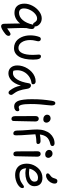

<svg xmlns="http://www.w3.org/2000/svg" viewBox="1230 -2110 1094 3595"><g transform="rotate(90 1777.5 -313.0)"><path d="M471.2 213.9Q451.7 213.9 439 199.2Q426.3 184.6 425.8 159.2Q425.3 88.4 422.1 2Q418.9 -84.5 419.9 -143.1Q381.8 -91.8 329.8 -64Q277.8 -36.1 221.2 -36.1Q136.7 -36.1 92.8 -85.9Q48.8 -135.7 48.8 -222.2Q48.8 -299.3 89.1 -375Q129.4 -450.7 194.1 -498.8Q258.8 -546.9 325.2 -546.9Q389.2 -546.9 432.6 -507.3Q476.1 -467.8 476.1 -421.9Q476.1 -416 475.1 -414.1H480Q499.5 -414.1 511.7 -398.9Q523.9 -383.8 523.9 -361.8Q523.9 -322.3 505.9 -258.8Q502.9 -167 507.3 -50.3Q511.7 66.4 512.2 101.1Q526.9 90.8 544.4 78.4Q562 65.9 570.3 60.1Q578.6 54.2 588.6 48.3Q598.6 42.5 605.5 40.3Q612.3 38.1 620.1 38.1Q633.8 38.1 642.8 48.3Q651.9 58.6 651.9 74.2Q651.9 104 619.1 132.8Q518.1 213.9 471.2 213.9ZM138.2 -212.9Q138.2 -168.9 159.7 -145.5Q181.2 -122.1 221.2 -122.1Q296.9 -122.1 356.2 -191.4Q415.5 -260.7 441.9 -380.9Q441.9 -381.8 442.4 -383.1Q442.9 -384.3 442.9 -384.8H438Q415.5 -384.8 402.8 -409.2Q383.8 -438 368.2 -449Q352.5 -460 325.2 -460Q283.2 -460 239.3 -422.9Q195.3 -385.7 166.7 -327.6Q138.2 -269.5 138.2 -212.9Z M881.3 -27.8Q833 -27.8 792.7 -45.7Q752.4 -63.5 725.1 -93.3Q697.8 -123 678.7 -162.6Q659.7 -202.1 651.1 -244.9Q642.6 -287.6 642.6 -332Q642.6 -423.3 671.4 -500Q682.1 -529.8 711.4 -529.8Q730.5 -529.8 741.9 -516.8Q753.4 -503.9 753.4 -482.9Q753.4 -467.8 741.9 -424.6Q730.5 -381.3 730.5 -331.1Q730.5 -233.9 771.7 -172.4Q813 -110.8 879.4 -110.8Q941.4 -110.8 974.9 -180.7Q1008.3 -250.5 1008.3 -380.9Q1008.3 -412.1 1005.4 -445.6Q1002.4 -479 1002.4 -492.2Q1002.4 -532.2 1034.7 -532.2Q1065.4 -532.2 1081.1 -499.5Q1096.7 -466.8 1096.7 -387.2Q1096.7 -210 1039.6 -118.9Q982.4 -27.8 881.3 -27.8Z M1353.5 77.1Q1285.6 77.1 1245.6 31.5Q1205.6 -14.2 1205.6 -91.8Q1205.6 -139.2 1220.5 -188.5Q1235.4 -237.8 1262.9 -281.2Q1290.5 -324.7 1326.9 -358.9Q1363.3 -393.1 1409.9 -413.1Q1456.5 -433.1 1505.4 -433.1Q1528.3 -433.1 1543.5 -420.2Q1558.6 -407.2 1558.6 -384.8Q1558.6 -356.9 1528.3 -354Q1460 -345.2 1406 -304.9Q1352.1 -264.6 1323.7 -207.8Q1295.4 -150.9 1295.4 -88.9Q1295.4 -48.3 1305.2 -16.1Q1323.7 -7.8 1351.6 -7.8Q1417 -7.8 1466.8 -85Q1516.6 -162.1 1539.6 -305.2Q1547.4 -345.2 1580.6 -345.2Q1604.5 -345.2 1621.3 -326.7Q1638.2 -308.1 1642.6 -277.8Q1656.7 -182.1 1677.5 -123.5Q1698.2 -64.9 1746.6 -2.9Q1764.2 17.1 1753.2 45.7Q1742.2 74.2 1716.3 74.2Q1691.9 74.2 1676.3 53.2Q1640.1 4.4 1618.4 -41Q1596.7 -86.4 1583.5 -157.2Q1566.4 -95.2 1539.8 -48.8Q1513.2 -2.4 1482.4 24.4Q1451.7 51.3 1419.4 64.2Q1387.2 77.1 1353.5 77.1Z M1980 -30.8Q1954.1 -30.8 1935.3 -36.6Q1916.5 -42.5 1897 -62.5Q1877.4 -82.5 1865.5 -117.4Q1853.5 -152.3 1845.7 -213.4Q1837.9 -274.4 1837.9 -358.9Q1837.9 -475.6 1845.2 -558.6Q1852.5 -641.6 1867.2 -733.9Q1873.5 -771.5 1883.5 -786.6Q1893.6 -801.8 1911.1 -801.8Q1955.1 -801.8 1955.1 -728Q1955.1 -701.2 1948.5 -650.1Q1941.9 -599.1 1935.1 -518.6Q1928.2 -438 1928.2 -338.9Q1928.2 -116.2 1984.9 -116.2Q2000.5 -116.2 2014.2 -121.6Q2027.8 -127 2033.2 -127Q2063 -127 2063 -92.8Q2063 -66.4 2038.1 -48.6Q2013.2 -30.8 1980 -30.8Z M2213.9 -576.2Q2176.8 -576.2 2152.3 -597.2Q2127.9 -618.2 2127.9 -649.9Q2127.9 -677.7 2147.2 -695.3Q2166.5 -712.9 2195.8 -712.9Q2231.9 -712.9 2254.4 -688Q2276.9 -663.1 2276.9 -631.8Q2276.9 -609.9 2261 -593Q2245.1 -576.2 2213.9 -576.2ZM2205.1 20Q2154.8 20 2154.8 -53.2Q2154.8 -170.4 2154.3 -280.8Q2153.8 -391.1 2153.8 -431.2Q2153.8 -458 2166.3 -474.6Q2178.7 -491.2 2203.1 -491.2Q2225.6 -491.2 2240 -475.3Q2254.4 -459.5 2254.9 -430.2Q2255.4 -390.1 2250.7 -224.6Q2246.1 -59.1 2246.1 -22.9Q2246.1 -3.4 2235.6 8.3Q2225.1 20 2205.1 20Z M2479 -15.1Q2453.1 -15.1 2439 -33.7Q2424.8 -52.2 2424.8 -87.9Q2424.8 -174.8 2414.8 -283.2Q2404.8 -391.6 2404.8 -462.9Q2404.8 -538.1 2425.8 -600.1Q2446.8 -662.1 2482.4 -702.6Q2518.1 -743.2 2565.2 -765.1Q2612.3 -787.1 2665 -787.1Q2684.6 -787.1 2699.7 -776.9Q2714.8 -766.6 2714.8 -748Q2714.8 -716.8 2677.7 -708Q2587.9 -687.5 2548.3 -640.4Q2508.8 -593.3 2499 -512.2Q2558.1 -524.9 2622.1 -524.9Q2647.9 -524.9 2662.4 -511.7Q2676.8 -498.5 2676.8 -478Q2676.8 -448.2 2637.7 -446.8Q2608.9 -446.3 2583.3 -443.6Q2557.6 -440.9 2545.4 -438.7Q2533.2 -436.5 2515.4 -432.6Q2497.6 -428.7 2495.1 -428.2V-420.9Q2495.1 -384.3 2504.9 -273.4Q2514.6 -162.6 2514.6 -70.8Q2514.6 -39.1 2506.3 -27.1Q2498 -15.1 2479 -15.1ZM2873 -611.8Q2836.4 -611.8 2811.8 -633.1Q2787.1 -654.3 2787.1 -686Q2787.1 -713.9 2806.4 -731.4Q2825.7 -749 2855 -749Q2891.1 -749 2913.6 -724.1Q2936 -699.2 2936 -668Q2936 -645.5 2920.4 -628.7Q2904.8 -611.8 2873 -611.8ZM2863.8 -16.1Q2837.9 -16.1 2826.4 -34.2Q2814.9 -52.2 2814.9 -88.9Q2814.9 -206.1 2814 -316.4Q2813 -426.8 2813 -466.8Q2813 -494.1 2825.2 -510.5Q2837.4 -526.9 2862.8 -526.9Q2885.3 -526.9 2899.4 -511Q2913.6 -495.1 2914.1 -465.8Q2914.6 -425.8 2910.2 -260.5Q2905.8 -95.2 2905.8 -59.1Q2905.8 -39.6 2895.3 -27.8Q2884.8 -16.1 2863.8 -16.1Z M3267.6 -627.9Q3248 -627.9 3237.3 -636.2Q3226.6 -644.5 3226.6 -658.2Q3226.6 -668 3232.4 -676.8Q3238.3 -685.5 3244.4 -690.7Q3250.5 -695.8 3267.6 -709Q3292.5 -727.1 3302.5 -743.7Q3312.5 -760.3 3321.8 -792Q3330.1 -819.3 3340.8 -829.6Q3351.6 -839.8 3368.7 -839.8Q3418 -839.8 3418 -790Q3418 -750 3395 -711.9Q3372.1 -673.8 3337.2 -650.9Q3302.2 -627.9 3267.6 -627.9ZM3260.7 -48.8Q3187.5 -48.8 3138.2 -77.6Q3088.9 -106.4 3066.9 -154.8Q3044.9 -203.1 3044.9 -269Q3044.9 -310.1 3056.6 -351.6Q3068.4 -393.1 3091.6 -430.4Q3114.7 -467.8 3146.2 -496.8Q3177.7 -525.9 3220.5 -543Q3263.2 -560.1 3310.5 -560.1Q3383.3 -560.1 3425 -521.5Q3466.8 -482.9 3466.8 -408.2Q3466.8 -356 3433.8 -317.4Q3400.9 -278.8 3345.5 -259.5Q3290 -240.2 3219.7 -240.2Q3158.7 -240.2 3131.8 -257.8Q3131.8 -199.7 3161.6 -164.8Q3191.4 -129.9 3255.9 -129.9Q3295.9 -129.9 3330.1 -138.4Q3364.3 -147 3385.7 -159.4Q3407.2 -171.9 3424.1 -184.3Q3440.9 -196.8 3454.3 -205.3Q3467.8 -213.9 3477.5 -213.9Q3490.7 -213.9 3496.3 -205.8Q3502 -197.8 3502 -180.2Q3502 -160.2 3481.7 -137Q3461.4 -113.8 3429.2 -94.2Q3397 -74.7 3351.6 -61.8Q3306.2 -48.8 3260.7 -48.8ZM3308.6 -477.1Q3247.1 -477.1 3200.7 -431.2Q3154.3 -385.3 3137.7 -315.9Q3142.1 -315.9 3165.5 -312Q3189 -308.1 3212.9 -308.1Q3287.6 -308.1 3334.7 -336.2Q3381.8 -364.3 3381.8 -409.2Q3381.8 -443.4 3364.3 -460.2Q3346.7 -477.1 3308.6 -477.1Z"/></g></svg>

Font: Shantell Sans Bouncy
Style: Regular
Weight: 400
Designer: Stephen Nixon, Anya Danilova, Shantell Martin
Foundry: Arrow Type
Version: Version 1.006;[9816181b4]